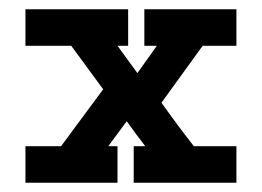

<svg xmlns="http://www.w3.org/2000/svg" viewBox="-20 -395 566 415"><path d="M234 0H35V-79H112Q135 -110 157.5 -140.5Q180 -171 203 -202Q186 -225 168.5 -249Q151 -273 134 -296H35V-375H257V-296H234L277 -237L319 -296H292V-375H491V-296H418L329 -173Q346 -149 363.5 -125.5Q381 -102 399 -79H491V0H269V-79H294Q283 -93 273.5 -106Q264 -119 254 -133Q244 -119 234 -106Q224 -93 214 -79H234Z"/></svg>

Font: Josefin Slab
Style: Bold
Weight: 700
Designer: Santiago Orozco
Foundry: Typemade
Version: Version 2.000